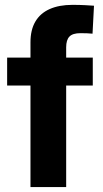

<svg xmlns="http://www.w3.org/2000/svg" viewBox="-20 -755 417 775"><path d="M354.5 -522.5V-409.7H8.8V-522.5ZM103 0V-584Q103 -634.3 122.6 -667.7Q142.1 -701.2 180.2 -718.3Q218.3 -735.4 272.5 -735.4Q300.3 -735.4 324.7 -734.1Q349.1 -732.9 359.4 -731.9L353.5 -619.1Q346.7 -620.1 331.5 -620.6Q316.4 -621.1 304.7 -621.1Q273.4 -621.1 260.3 -607.4Q247.1 -593.8 247.1 -564V0Z"/></svg>

Font: Inter 28pt
Style: Bold
Weight: 700
Designer: Rasmus Andersson
Foundry: rsms
Version: Version 4.001;git-66647c0bb